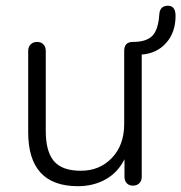

<svg xmlns="http://www.w3.org/2000/svg" viewBox="-20 -641 631 668"><path d="M412.1 -463.9Q412.1 -495.1 441.9 -495.1Q489.7 -495.1 510.3 -516.6Q530.8 -538.1 534.2 -590.8Q536.1 -620.6 564 -621.1Q590.8 -621.1 590.8 -585.9Q590.8 -528.8 558.3 -491.9Q525.9 -455.1 473.1 -451.2V-25.9Q473.1 -11.7 464.6 -3.4Q456.1 4.9 442.4 4.9Q428.7 4.9 420.9 -3.7Q413.1 -12.2 413.1 -25.9V-86.9Q390.1 -41 347.7 -17.1Q305.2 6.8 251 6.8Q78.1 6.8 78.1 -181.2V-463.9Q78.1 -478 86.7 -486.6Q95.2 -495.1 109.1 -495.1Q123 -495.1 131.1 -486.6Q139.2 -478 139.2 -463.9V-185.1Q139.2 -114.3 167.5 -80.6Q195.8 -46.9 261.2 -46.9Q326.7 -46.9 369.4 -91.6Q412.1 -136.2 412.1 -210Z"/></svg>

Font: Nunito-Light
Style: Regular
Weight: 300
Designer: Vernon Adams
Foundry: newtypography
Version: Version 3.000